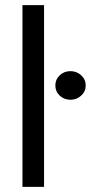

<svg xmlns="http://www.w3.org/2000/svg" viewBox="-20 -727 353 747"><path d="M151.4 0H67.4V-707H151.4ZM195.3 -394.5Q195.3 -418 212.4 -434.1Q229.5 -450.2 253.9 -450.2Q278.3 -450.2 295.9 -434.1Q313.5 -418 313.5 -394.5Q313.5 -371.1 295.9 -355Q278.3 -338.9 253.9 -338.9Q229.5 -338.9 212.4 -355Q195.3 -371.1 195.3 -394.5Z"/></svg>

Font: Pretendard
Style: Regular
Weight: 400
Designer: Base glyphs from Inter by Rasmus Andersson; Hangeul glyphs from Noto Sans CJK(Source Han Sans) by Jang Soo-young and Kan
Foundry: Kil Hyung-jin
Version: Version 1.309